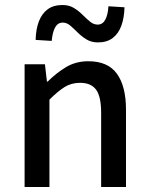

<svg xmlns="http://www.w3.org/2000/svg" viewBox="-20 -745 593 765"><path d="M78 0V-489H159L167 -420H170Q204 -454 243 -477.5Q282 -501 332 -501Q410 -501 446 -451Q482 -401 482 -308V0H383V-295Q383 -360 363 -387.5Q343 -415 299 -415Q264 -415 237 -398Q210 -381 177 -348V0ZM370 -576Q344 -576 324.5 -588Q305 -600 289.5 -615.5Q274 -631 260 -643Q246 -655 230 -655Q210 -655 199.5 -635.5Q189 -616 186 -582L122 -586Q123 -629 135 -660Q147 -691 170 -708Q193 -725 229 -725Q255 -725 274 -713.5Q293 -702 308.5 -686.5Q324 -671 338.5 -659Q353 -647 369 -647Q389 -647 399.5 -666.5Q410 -686 412 -720L476 -716Q475 -674 463.5 -642.5Q452 -611 429 -593.5Q406 -576 370 -576Z"/></svg>

Font: Source Sans 3 Medium
Style: Regular
Weight: 500
Designer: Paul D. Hunt
Foundry: Adobe
Version: Version 3.052;hotconv 1.1.0;makeotfexe 2.6.0